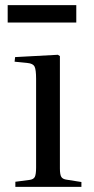

<svg xmlns="http://www.w3.org/2000/svg" viewBox="-20 -730 366 750"><path d="M40 0V-20L94 -27Q111 -29 116 -39Q121 -49 121 -76V-422Q121 -458 115 -470Q109 -482 87 -484L37 -489L39 -507L206 -516L214 -511V-72Q214 -48 219.5 -39Q225 -30 241 -28L298 -19V0ZM10 -642V-710H278V-642Z"/></svg>

Font: Literata 60pt
Style: Regular
Weight: 400
Designer: Latin by Veronika Burian and Jose Scaglione. Greek by Irene Vlachou. Cyrillic by Vera Evstafieva.
Foundry: TypeTogether
Version: Version 3.002